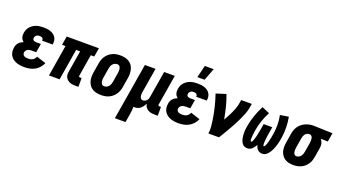

<svg xmlns="http://www.w3.org/2000/svg" viewBox="-71 -1443 4163 2342"><g transform="rotate(20 2010.5 -272.0)"><path d="M213 8Q185 8 158.5 4.5Q132 1 107.5 -8Q83 -17 62 -33Q41 -49 28 -71Q15 -93 11.5 -120Q8 -147 13 -175Q15 -191 22 -207.5Q29 -224 41 -237.5Q53 -251 68.5 -260.5Q84 -270 100 -276Q89 -285 80 -297Q71 -309 66.5 -323.5Q62 -338 61.5 -354Q61 -370 64 -386Q67 -407 76.5 -428.5Q86 -450 102 -467Q118 -484 138 -496.5Q158 -509 179.5 -516Q201 -523 223 -525.5Q245 -528 267 -528Q290 -528 313.5 -525.5Q337 -523 358.5 -515.5Q380 -508 398 -495.5Q416 -483 428 -465Q440 -447 444 -424Q448 -401 444 -377L443 -370H306V-372Q308 -382 304.5 -391Q301 -400 294 -405Q287 -410 277 -412Q267 -414 257 -414Q247 -414 237 -411.5Q227 -409 218.5 -402.5Q210 -396 205 -386.5Q200 -377 199 -368Q197 -358 200.5 -349Q204 -340 212 -335.5Q220 -331 229 -329Q238 -327 248 -327H306L287 -213H229Q216 -213 203 -211Q190 -209 178 -202.5Q166 -196 158 -184.5Q150 -173 148 -160Q146 -146 152 -134Q158 -122 169.5 -116Q181 -110 194.5 -108Q208 -106 222 -106Q236 -106 250.5 -109Q265 -112 278 -120Q291 -128 301 -140Q311 -152 316 -166L438 -126Q424 -94 400 -66.5Q376 -39 345 -22Q314 -5 280 1.5Q246 8 213 8Z M915 8H876Q856 8 837 5.5Q818 3 801.5 -4Q785 -11 771 -23Q757 -35 748.5 -51.5Q740 -68 738.5 -87Q737 -106 741 -126L787 -406H735L668 0H530L597 -406H552L571 -520H989L970 -406H925L879 -126Q878 -122 878.5 -118Q879 -114 881.5 -111Q884 -108 887.5 -107Q891 -106 895 -106H915Z M1207 8Q1177 8 1148 2Q1119 -4 1095 -18.5Q1071 -33 1055 -56Q1039 -79 1031 -107Q1023 -135 1023.5 -164.5Q1024 -194 1029 -225L1049 -345Q1053 -369 1061.5 -394Q1070 -419 1085 -441Q1100 -463 1121 -480.5Q1142 -498 1166.5 -509Q1191 -520 1216 -524Q1241 -528 1266 -528Q1296 -528 1325 -522Q1354 -516 1378 -501.5Q1402 -487 1418.5 -464Q1435 -441 1442.5 -413Q1450 -385 1450 -355.5Q1450 -326 1445 -295L1425 -175Q1421 -151 1412 -126Q1403 -101 1388 -79Q1373 -57 1352 -39.5Q1331 -22 1307 -11Q1283 0 1257.5 4Q1232 8 1207 8ZM1207 -106Q1223 -106 1239 -113.5Q1255 -121 1265.5 -134Q1276 -147 1281.5 -162.5Q1287 -178 1290 -194L1310 -314Q1312 -325 1312.5 -336Q1313 -347 1312.5 -357.5Q1312 -368 1309.5 -378Q1307 -388 1301.5 -396.5Q1296 -405 1286.5 -409.5Q1277 -414 1266 -414Q1250 -414 1234.5 -406.5Q1219 -399 1208 -386Q1197 -373 1191.5 -357.5Q1186 -342 1184 -326L1164 -206Q1162 -195 1161 -184Q1160 -173 1161 -162.5Q1162 -152 1164.5 -142Q1167 -132 1172.5 -123.5Q1178 -115 1187 -110.5Q1196 -106 1207 -106Z M1464 215 1586 -520H1724L1672 -206Q1670 -195 1669 -185Q1668 -175 1668 -164.5Q1668 -154 1670 -144Q1672 -134 1676.5 -125.5Q1681 -117 1689 -111.5Q1697 -106 1708 -106Q1721 -106 1734.5 -111.5Q1748 -117 1757.5 -127.5Q1767 -138 1772 -151Q1777 -164 1779 -178L1836 -520H1974L1909 -126Q1908 -122 1908.5 -118Q1909 -114 1911.5 -111Q1914 -108 1917.5 -107Q1921 -106 1925 -106H1945V8H1906Q1882 8 1859 4Q1836 0 1816.5 -11.5Q1797 -23 1784.5 -42Q1772 -61 1769 -84Q1760 -66 1748 -49Q1736 -32 1720.5 -18.5Q1705 -5 1685.5 1.5Q1666 8 1647 8Q1642 8 1638 7.5Q1634 7 1629 7Q1629 32 1626.5 57Q1624 82 1620 107L1602 215Z M2213 8Q2185 8 2158.5 4.5Q2132 1 2107.5 -8Q2083 -17 2062 -33Q2041 -49 2028 -71Q2015 -93 2011.5 -120Q2008 -147 2013 -175Q2015 -191 2022 -207.5Q2029 -224 2041 -237.5Q2053 -251 2068.5 -260.5Q2084 -270 2100 -276Q2089 -285 2080 -297Q2071 -309 2066.5 -323.5Q2062 -338 2061.5 -354Q2061 -370 2064 -386Q2067 -407 2076.5 -428.5Q2086 -450 2102 -467Q2118 -484 2138 -496.5Q2158 -509 2179.5 -516Q2201 -523 2223 -525.5Q2245 -528 2267 -528Q2290 -528 2313.5 -525.5Q2337 -523 2358.5 -515.5Q2380 -508 2398 -495.5Q2416 -483 2428 -465Q2440 -447 2444 -424Q2448 -401 2444 -377L2443 -370H2306V-372Q2308 -382 2304.5 -391Q2301 -400 2294 -405Q2287 -410 2277 -412Q2267 -414 2257 -414Q2247 -414 2237 -411.5Q2227 -409 2218.5 -402.5Q2210 -396 2205 -386.5Q2200 -377 2199 -368Q2197 -358 2200.5 -349Q2204 -340 2212 -335.5Q2220 -331 2229 -329Q2238 -327 2248 -327H2306L2287 -213H2229Q2216 -213 2203 -211Q2190 -209 2178 -202.5Q2166 -196 2158 -184.5Q2150 -173 2148 -160Q2146 -146 2152 -134Q2158 -122 2169.5 -116Q2181 -110 2194.5 -108Q2208 -106 2222 -106Q2236 -106 2250.5 -109Q2265 -112 2278 -120Q2291 -128 2301 -140Q2311 -152 2316 -166L2438 -126Q2424 -94 2400 -66.5Q2376 -39 2345 -22Q2314 -5 2280 1.5Q2246 8 2213 8ZM2238 -600 2277 -759H2392L2332 -600Z M2599 0Q2606 -43 2602.5 -85.5Q2599 -128 2592.5 -169Q2586 -210 2578.5 -250.5Q2571 -291 2561 -331Q2551 -371 2539.5 -410.5Q2528 -450 2515 -488L2642 -528Q2670 -456 2689 -379.5Q2708 -303 2722 -225Q2739 -254 2755 -284Q2771 -314 2785 -344Q2799 -374 2810.5 -405Q2822 -436 2827 -468L2836 -520H2974L2965 -468Q2958 -427 2942.5 -386.5Q2927 -346 2908.5 -306.5Q2890 -267 2869.5 -228Q2849 -189 2827 -151Q2805 -113 2782.5 -75Q2760 -37 2737 0Z M3108 8Q3088 8 3070 0.5Q3052 -7 3040.5 -21.5Q3029 -36 3022 -53.5Q3015 -71 3011.5 -90Q3008 -109 3006.5 -128.5Q3005 -148 3005.5 -168Q3006 -188 3008 -208Q3010 -228 3014 -248Q3026 -320 3051 -390.5Q3076 -461 3110 -528L3210 -485Q3177 -425 3155.5 -360.5Q3134 -296 3123 -231Q3122 -226 3121 -220.5Q3120 -215 3119.5 -209.5Q3119 -204 3118.5 -198.5Q3118 -193 3117.5 -187.5Q3117 -182 3116 -177Q3115 -172 3114.5 -166.5Q3114 -161 3114 -155.5Q3114 -150 3113.5 -144.5Q3113 -139 3112.5 -133.5Q3112 -128 3112 -122.5Q3112 -117 3112 -112Q3112 -107 3113 -101.5Q3114 -96 3115.5 -90.5Q3117 -85 3122 -85Q3129 -85 3133.5 -91.5Q3138 -98 3141 -104Q3144 -110 3146.5 -116.5Q3149 -123 3151 -129.5Q3153 -136 3155 -142.5Q3157 -149 3159 -155.5Q3161 -162 3162.5 -168.5Q3164 -175 3165.5 -181.5Q3167 -188 3168.5 -194.5Q3170 -201 3171 -207.5Q3172 -214 3173 -220.5Q3174 -227 3175.5 -233.5Q3177 -240 3178.5 -246.5Q3180 -253 3181 -260L3194 -338H3306L3293 -260Q3292 -254 3291 -248.5Q3290 -243 3289 -237.5Q3288 -232 3287.5 -226Q3287 -220 3286 -214.5Q3285 -209 3284 -203.5Q3283 -198 3283 -192.5Q3283 -187 3282 -181Q3281 -175 3280.5 -169.5Q3280 -164 3279.5 -158.5Q3279 -153 3278.5 -147.5Q3278 -142 3277.5 -136Q3277 -130 3277 -124.5Q3277 -119 3277.5 -113.5Q3278 -108 3278.5 -102.5Q3279 -97 3280 -91Q3281 -85 3287 -85Q3294 -85 3298 -91.5Q3302 -98 3305 -104Q3308 -110 3310.5 -116.5Q3313 -123 3315 -129.5Q3317 -136 3319 -142Q3321 -148 3322.5 -154.5Q3324 -161 3326 -167.5Q3328 -174 3329.5 -180.5Q3331 -187 3332.5 -193.5Q3334 -200 3335.5 -206.5Q3337 -213 3338 -219.5Q3339 -226 3340 -232.5Q3341 -239 3342.5 -245.5Q3344 -252 3345 -258Q3356 -322 3355.5 -386Q3355 -450 3342 -510L3452 -528Q3465 -460 3466 -389Q3467 -318 3455 -246Q3452 -227 3448 -208Q3444 -189 3439 -170Q3434 -151 3427.5 -132.5Q3421 -114 3413 -96Q3405 -78 3394.5 -60.5Q3384 -43 3370.5 -27.5Q3357 -12 3338.5 -2Q3320 8 3301 8Q3283 8 3267 2Q3251 -4 3239.5 -15.5Q3228 -27 3220.5 -42Q3213 -57 3209 -73Q3200 -58 3190.5 -44Q3181 -30 3168.5 -18Q3156 -6 3140 1Q3124 8 3108 8Z M3704 8Q3674 8 3645 2Q3616 -4 3593 -19Q3570 -34 3554 -57Q3538 -80 3530.5 -107.5Q3523 -135 3523.5 -165Q3524 -195 3529 -225L3549 -345Q3553 -369 3561.5 -393Q3570 -417 3585.5 -439Q3601 -461 3622 -478Q3643 -495 3666.5 -505.5Q3690 -516 3715 -522Q3740 -528 3764 -528H3781L4021 -520L4002 -406L3908 -409Q3919 -399 3925.5 -385.5Q3932 -372 3936 -357.5Q3940 -343 3939.5 -327Q3939 -311 3937 -295L3917 -175Q3913 -151 3905 -126.5Q3897 -102 3882 -80Q3867 -58 3847 -40.5Q3827 -23 3803 -12Q3779 -1 3753.5 3.5Q3728 8 3704 8ZM3704 -106Q3719 -106 3734 -114Q3749 -122 3759 -135Q3769 -148 3774 -163.5Q3779 -179 3782 -194L3802 -314Q3804 -330 3804.5 -345.5Q3805 -361 3802.5 -375.5Q3800 -390 3790.5 -401.5Q3781 -413 3765 -414H3758Q3743 -414 3728.5 -405.5Q3714 -397 3705 -384Q3696 -371 3691 -356Q3686 -341 3684 -326L3664 -206Q3662 -195 3661.5 -184.5Q3661 -174 3661 -163.5Q3661 -153 3663.5 -143Q3666 -133 3670.5 -124.5Q3675 -116 3684 -111Q3693 -106 3704 -106Z"/></g></svg>

Font: Iosevka Heavy
Style: Italic
Weight: 900
Italic angle: -9°
Monospace: yes
Designer: Belleve Invis
Foundry: Belleve Invis
Version: Version 32.5.0; ttfautohint (v1.8.4)